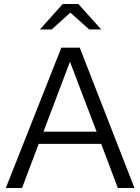

<svg xmlns="http://www.w3.org/2000/svg" viewBox="-20 -938 700 958"><path d="M9 0 286 -700H378L651 0H568L485 -220H173L90 0ZM197 -281H462L329 -630ZM425 -791 331 -875 238 -791H179L293 -918H371L485 -791Z"/></svg>

Font: Red Hat Text
Style: Regular
Weight: 400
Designer: Pentagram, MCKL
Foundry: MCKL
Version: Version 1.030